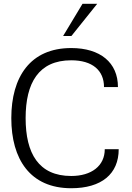

<svg xmlns="http://www.w3.org/2000/svg" viewBox="-20 -988 700 1019"><path d="M358 -54C185 -54 116 -174 116 -361C116 -548 185 -668 358 -668C471 -668 532 -614 532 -526H606C606 -656 512 -733 358 -733C140 -733 40 -579 40 -361C40 -143 140 11 358 11C519 11 610 -65 610 -196H536C536 -108 466 -54 358 -54ZM496 -968H418L315 -797H359Z"/></svg>

Font: Perun Light
Style: Regular
Weight: 300
Foundry: Copyright (c) Stefan Peev, Context Ltd, 2016
Version: Version 1.089